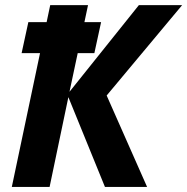

<svg xmlns="http://www.w3.org/2000/svg" viewBox="-20 -734 735 754"><path d="M91.3 -647H163.1L177.2 -713.9H325.7L311.5 -647H377L350.6 -525.4H285.2L252.9 -373.5L525.4 -713.9H695.3L398.9 -358.9L557.6 0H392.1L248.5 -352.5L174.8 0H26.4L137.2 -525.4H64.9Z"/></svg>

Font: Viking Open Sans
Style: Bold Italic
Weight: 700
Italic angle: -12°
Foundry: Ascender Corporation
Version: Version 2.000